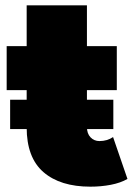

<svg xmlns="http://www.w3.org/2000/svg" viewBox="-20 -690 510 720"><path d="M319 10Q206 10 143 -44.5Q80 -99 80 -212V-670H306V-214Q306 -189 319.5 -175Q333 -161 353 -161Q382 -161 404 -176L458 -19Q432 -4 395.5 3Q359 10 319 10ZM5 -352V-517H418V-352ZM18 -206V-316H405V-206Z"/></svg>

Font: MOST Montserrat Black
Style: Regular
Weight: 900
Designer: Julieta Ulanovsky
Foundry: Julieta Ulanovsky
Version: Version 8.000;March 11, 2024;FontCreator 15.0.0.2926 64-bit